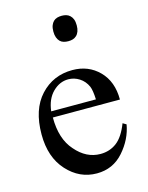

<svg xmlns="http://www.w3.org/2000/svg" viewBox="-115 -817 697 904"><g transform="rotate(-15 233.5 -365.0)"><path d="M111 -293Q111 -188 163 -130Q215 -69 284 -69Q329 -69 363 -94.5Q397 -120 421 -182L438 -172Q426 -102 374.5 -43.5Q323 15 244 15Q160 15 99.5 -51.5Q39 -118 39 -229Q39 -351 101 -418Q163 -485 257 -485Q335 -485 386.5 -433Q438 -381 438 -293ZM111 -323H329Q327 -368 319 -387Q306 -416 281 -432Q256 -448 227 -448Q185 -448 151.5 -415Q118 -382 111 -323ZM218 -683Q218 -701 222.5 -712.5Q227 -724 234.5 -731.5Q242 -739 252.5 -742Q263 -745 275 -745Q287 -745 297 -742Q307 -739 315 -731.5Q323 -724 327.5 -712.5Q332 -701 332 -683Q332 -666 327.5 -654Q323 -642 315 -634.5Q307 -627 297 -624Q287 -621 275 -621Q263 -621 252.5 -624Q242 -627 234.5 -634.5Q227 -642 222.5 -654Q218 -666 218 -683Z"/></g></svg>

Font: MM Ethnic
Style: Regular
Weight: 400
Designer: Khon Soe Zaw Thu
Version: Version 1.00 July 18, 2016, initial release